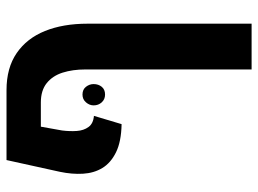

<svg xmlns="http://www.w3.org/2000/svg" viewBox="-124 -488 811 604"><g transform="rotate(-90 282.0 -185.5)"><path d="M301 -571Q371 -571 417.5 -539Q464 -507 487 -450Q510 -393 510 -316V200H366V-323Q366 -363 356 -394.5Q346 -426 323 -444.5Q300 -463 262 -463H186L174 -396Q171 -372 172.5 -350Q174 -328 185 -313Q196 -298 220 -296L194 -209Q139 -210 105.5 -226.5Q72 -243 56 -269.5Q40 -296 38 -330.5Q36 -365 44 -403L81 -571ZM287 -332Q303 -332 311.5 -321Q320 -310 320 -297Q320 -282 311.5 -271.5Q303 -261 287 -261Q272 -261 262.5 -271.5Q253 -282 253 -297Q253 -310 262.5 -321Q272 -332 287 -332Z"/></g></svg>

Font: Assistant ExtraLight
Style: Bold
Weight: 700
Version: Version 3.000